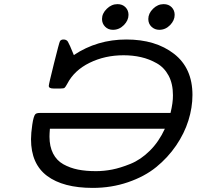

<svg xmlns="http://www.w3.org/2000/svg" viewBox="-20 -897 950 928"><path d="M129.9 -224.1Q129.9 -252.9 136 -294.4Q142.1 -335.9 150.9 -345.2Q156.7 -351.1 172.9 -351.1H804.2Q816.4 -400.9 815.9 -437Q815.9 -492.2 794.9 -531.5Q773.9 -570.8 737.5 -591.3Q701.2 -611.8 661.6 -620.8Q622.1 -629.9 577.1 -629.9Q487.3 -629.9 413.1 -593.5Q338.9 -557.1 305.2 -492.2Q296.4 -476.1 292.2 -472.7Q288.1 -469.2 272.9 -469.2H238.8Q215.8 -469.2 215.8 -481.9Q215.8 -489.7 241 -590.8Q266.1 -691.9 270 -698.2Q274.9 -706.1 287.1 -706.1Q301.3 -706.1 308.1 -695.6Q314.9 -685.1 336.9 -630.9Q449.7 -706.1 590.8 -706.1Q731.9 -706.1 821 -637Q910.2 -567.9 910.2 -438Q910.2 -377 890.6 -314.5Q871.1 -252 831.1 -193.4Q791 -134.8 735.1 -89.4Q679.2 -43.9 599.1 -16.4Q519 11.2 428.2 11.2Q285.2 11.2 207.5 -46.9Q129.9 -105 129.9 -224.1ZM219.2 -236.8Q219.2 -189 236.6 -155Q253.9 -121.1 286.4 -103Q318.8 -85 356.9 -77.4Q395 -69.8 443.8 -69.8Q481.9 -69.8 521.5 -77.4Q561 -85 610.6 -105Q660.2 -125 704.1 -168.5Q748 -211.9 776.9 -274.9H221.2Q219.2 -251 219.2 -236.8ZM473.1 -805.2Q473.1 -832 496.1 -854.5Q519 -877 547.9 -877Q571.8 -877 586.4 -862.1Q601.1 -847.2 601.1 -825.2Q601.1 -798.3 578.6 -775.6Q556.2 -752.9 525.9 -752.9Q502.9 -752.9 488 -768.1Q473.1 -783.2 473.1 -805.2ZM696.8 -805.2Q696.8 -832 719.5 -854.5Q742.2 -877 771 -877Q794.9 -877 809.6 -862.1Q824.2 -847.2 824.2 -825.2Q824.2 -798.3 802 -775.6Q779.8 -752.9 750 -752.9Q728 -752.9 712.4 -767.6Q696.8 -782.2 696.8 -805.2Z"/></svg>

Font: CMU Concrete
Style: BoldItalic
Weight: 700
Italic angle: -14.04°
Version: Version 0.7.0